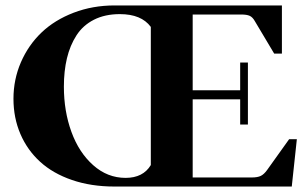

<svg xmlns="http://www.w3.org/2000/svg" viewBox="-20 -683 1118 703"><path d="M398.9 0Q313.5 0 243.7 -23.9Q173.8 -47.9 127 -90.6Q80.1 -133.3 54.7 -192.4Q29.3 -251.5 29.3 -321.3Q29.3 -392.1 56.6 -455.1Q84 -518.1 132.1 -564Q180.2 -609.9 249.8 -636.5Q319.3 -663.1 399.9 -663.1H1012.2V-486.8H983.9L912.6 -606.4Q904.8 -620.1 894.3 -625Q883.8 -629.9 862.8 -629.9H685.5V-352.5H859.4V-454.1H887.7V-227.1H859.4V-319.3H685.5V-33.2H901.9Q923.3 -33.2 935.1 -39.1Q946.8 -44.9 958 -60.5L1038.6 -173.3H1066.9L1048.3 0ZM439.9 -31.7Q503.9 -31.7 532.2 -78.6V-584.5Q497.6 -631.3 418.9 -631.3Q364.3 -631.3 324 -610.8Q283.7 -590.3 260 -553.5Q236.3 -516.6 225.1 -469.7Q213.9 -422.9 213.9 -365.7Q213.9 -275.9 241.5 -200.2Q269 -124.5 321.3 -78.1Q373.5 -31.7 439.9 -31.7Z"/></svg>

Font: Elstob
Style: Bold
Weight: 700
Designer: Peter S. Baker
Version: Version 1.015